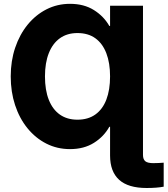

<svg xmlns="http://www.w3.org/2000/svg" viewBox="-20 -757 862 988"><path d="M715.8 -727.5V0H546.4V-104.5H542.5Q514.6 -54.2 463.4 -22Q412.1 10.3 340.3 10.3Q273.9 10.3 218.3 -18.1Q162.6 -46.4 121.3 -97.2Q80.1 -147.9 57.6 -216.1Q35.2 -284.2 35.2 -363.8Q35.2 -443.4 58.1 -511.5Q81.1 -579.6 122.3 -630.1Q163.6 -680.7 219.2 -709Q274.9 -737.3 340.3 -737.3Q412.1 -737.3 463.1 -705.3Q514.2 -673.3 542.5 -623.5H546.4V-727.5ZM378.4 -141.1Q433.6 -141.1 470.9 -168Q508.3 -194.8 527.3 -244.6Q546.4 -294.4 546.4 -363.8Q546.4 -433.1 527.1 -483.2Q507.8 -533.2 470.7 -560.1Q433.6 -586.9 378.4 -586.9Q325.7 -586.9 288.3 -560.3Q251 -533.7 231.2 -483.6Q211.4 -433.6 211.4 -363.8Q211.4 -293 231.2 -243.2Q251 -193.4 288.3 -167.2Q325.7 -141.1 378.4 -141.1ZM734.4 210.4Q639.6 210.4 593 168.2Q546.4 126 546.4 43V0H715.8V40Q715.8 63 727.8 72.8Q739.7 82.5 768.6 82.5Q782.7 82.5 796.6 81.8Q810.5 81.1 822.3 80.1V203.6Q805.2 207 782.7 208.7Q760.3 210.4 734.4 210.4Z"/></svg>

Font: Inter 20pt ExtraBold
Style: Regular
Weight: 800
Version: Version 4.001;git-66647c0bb